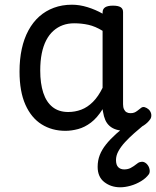

<svg xmlns="http://www.w3.org/2000/svg" viewBox="-20 -539 664 816"><path d="M258 17Q201 17 157 -10.5Q113 -38 88 -94Q63 -150 63 -235Q63 -287 72.5 -331Q82 -375 101 -410Q120 -445 147 -469Q174 -493 209 -506Q244 -519 286 -519Q318 -519 352 -508.5Q386 -498 416 -481V-486Q416 -501 427 -508Q438 -515 460 -515Q482 -515 492.5 -508.5Q503 -502 503 -488V-96Q503 -83 507 -74.5Q511 -66 518 -62Q525 -58 534 -58Q544 -58 550.5 -60.5Q557 -63 563.5 -68Q570 -73 579 -80Q586 -86 595 -83.5Q604 -81 613 -73Q622 -63 623 -52Q624 -41 619 -33Q608 -17 591 -6Q574 5 554.5 11Q535 17 515 17Q492 17 475 12Q458 7 446 -3.5Q434 -14 427.5 -29Q421 -44 418 -63Q418 -64 417 -67.5Q416 -71 416 -75Q393 -38 366.5 -18Q340 2 312 9.5Q284 17 258 17ZM151 -239Q151 -184 164 -144.5Q177 -105 203.5 -84Q230 -63 270 -63Q299 -63 325.5 -73Q352 -83 375 -106Q398 -129 416 -166V-408Q385 -427 356 -433.5Q327 -440 295 -440Q269 -440 247 -432Q225 -424 207 -408Q189 -392 176.5 -368Q164 -344 157.5 -312Q151 -280 151 -239ZM491 257Q452 257 423.5 235Q395 213 395 170Q395 143 404 120Q413 97 430.5 75Q448 53 473.5 30Q499 7 533 -19L595 -20V-11Q572 8 550.5 27Q529 46 511.5 65Q494 84 483.5 103Q473 122 473 141Q473 162 482.5 171.5Q492 181 508 181Q523 181 535 175Q547 169 566 154Q573 149 583 148.5Q593 148 603 157Q613 167 615.5 180Q618 193 613 201Q601 218 579.5 231Q558 244 534.5 250.5Q511 257 491 257Z"/></svg>

Font: Playwrite CL
Style: Regular
Weight: 400
Designer: Veronika Burian, José Scaglione
Foundry: TypeTogether
Version: Version 1.002